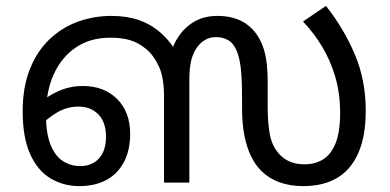

<svg xmlns="http://www.w3.org/2000/svg" viewBox="-20 -620 1325 652"><path d="M249 12Q196 12 152 -14Q108 -40 82.5 -96.5Q57 -153 57 -242Q57 -323 81 -384Q105 -445 147 -485.5Q189 -526 243.5 -546Q298 -566 359 -566Q411 -566 452.5 -551.5Q494 -537 527.5 -507Q561 -477 587 -430L558 -433Q567 -468 588 -498.5Q609 -529 641.5 -547.5Q674 -566 719 -566Q756 -566 785.5 -555Q815 -544 837 -521Q863 -494 876 -452.5Q889 -411 889 -343V-255Q889 -200 897 -160.5Q905 -121 930 -95Q945 -79 966 -70.5Q987 -62 1015 -62Q1049 -62 1076 -78Q1103 -94 1119 -132Q1135 -170 1135 -237Q1135 -303 1118.5 -359Q1102 -415 1074 -461.5Q1046 -508 1009 -547L1087 -600Q1149 -521 1185.5 -434Q1222 -347 1222 -244Q1222 -159 1197.5 -102Q1173 -45 1126 -16.5Q1079 12 1009 12Q966 12 930.5 -0.5Q895 -13 869 -38Q848 -58 833 -88.5Q818 -119 810 -159.5Q802 -200 802 -250V-288Q802 -353 797.5 -390Q793 -427 783 -449Q773 -473 755 -483.5Q737 -494 714 -494Q693 -494 677.5 -485Q662 -476 652 -463Q637 -444 630 -417.5Q623 -391 623 -351V0H537V-293Q537 -356 520 -393.5Q503 -431 477 -453Q449 -476 420.5 -484Q392 -492 355 -492Q286 -492 237 -458.5Q188 -425 162 -366.5Q136 -308 136 -232Q136 -168 151.5 -129Q167 -90 193.5 -73Q220 -56 253 -56Q279 -56 298.5 -67.5Q318 -79 329 -101Q340 -123 340 -155Q340 -205 314 -231.5Q288 -258 247 -258Q207 -258 172 -237Q137 -216 108 -184L93 -248Q123 -283 167.5 -305.5Q212 -328 261 -328Q333 -328 377.5 -284Q422 -240 422 -165Q422 -110 401 -70Q380 -30 341.5 -9Q303 12 249 12Z"/></svg>

Font: hexltamil05
Style: Book
Weight: 400
Designer: Jelle Bosma - Monotype Design Team
Foundry: Monotype Imaging Inc.
Version: Version 2.003